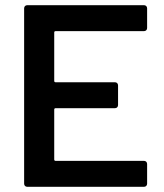

<svg xmlns="http://www.w3.org/2000/svg" viewBox="-20 -720 632 740"><path d="M547 -688C547 -695 542 -700 535 -700H85C78 -700 73 -695 73 -688V-12C73 -5 78 0 85 0H535C542 0 547 -5 547 -12V-88C547 -95 542 -100 535 -100H194C191 -100 189 -102 189 -105V-298C189 -301 191 -303 194 -303H423C430 -303 435 -308 435 -315V-391C435 -398 430 -403 423 -403H194C191 -403 189 -405 189 -408V-595C189 -598 191 -600 194 -600H535C542 -600 547 -605 547 -612Z"/></svg>

Font: Barlow SemiBold Numbers
Style: Regular
Weight: 600
Designer: Jeremy Tribby
Foundry: Tribby Type
Version: Version 1.408